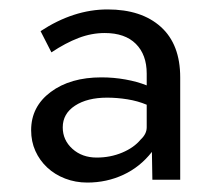

<svg xmlns="http://www.w3.org/2000/svg" viewBox="-20 -731 458 407"><path d="M165 -344Q140 -344 118 -352.5Q96 -361 80 -376Q64 -391 55 -411Q46 -431 46 -455Q46 -505 87.5 -536Q129 -567 195 -567Q221 -567 246 -562.5Q271 -558 291 -550V-575Q291 -615 268 -638Q245 -661 202 -661Q174 -661 146.5 -650.5Q119 -640 89 -620L66 -665Q136 -711 208 -711Q280 -711 321 -674Q362 -637 362 -567V-350H303L302 -409Q277 -377 241.5 -360.5Q206 -344 165 -344ZM185 -397Q214 -397 239 -407.5Q264 -418 278 -435Q291 -447 291 -461V-509Q272 -517 250 -520.5Q228 -524 207 -524Q165 -524 139 -507Q113 -490 113 -461Q113 -434 133.5 -415.5Q154 -397 185 -397Z"/></svg>

Font: IngvarSans
Style: Regular
Weight: 500
Version: Version 3.000